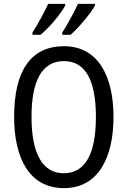

<svg xmlns="http://www.w3.org/2000/svg" viewBox="-20 -963 659 993"><path d="M471 -934V-943H383C368 -909 330 -837 302 -795V-783H345C385 -818 449 -893 471 -934ZM317 -934V-943H229C213 -907 177 -839 148 -795V-783H190C237 -823 295 -891 317 -934ZM567 -358C567 -568 488 -724 311 -724C139 -724 53 -596 53 -359C53 -151 128 10 311 10C488 10 567 -148 567 -358ZM143 -358C143 -546 197 -647 311 -647C422 -647 476 -547 476 -358C476 -168 421 -67 310 -67C199 -67 143 -170 143 -358Z"/></svg>

Font: Noto Sans Devanagari UI Condensed
Style: Regular
Weight: 400
Width: 3
Designer: Jelle Bosma - Monotype Design Team
Foundry: Monotype Imaging Inc.
Version: Version 2.004